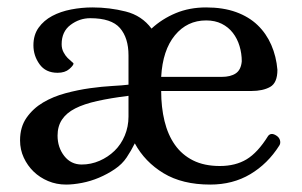

<svg xmlns="http://www.w3.org/2000/svg" viewBox="-20 -485 813 517"><path d="M388 -408Q416 -434 453 -449.5Q490 -465 535 -465Q581 -465 615.5 -452.5Q650 -440 673.5 -417.5Q697 -395 710.5 -364Q724 -333 727 -297Q727 -262 707.5 -251Q688 -240 657 -240H414Q414 -196 423 -159Q432 -122 451 -95Q470 -68 500 -53Q530 -38 572 -38Q614 -38 644 -56Q674 -74 702 -119Q710 -129 724 -120Q732 -115 734 -107Q736 -99 732 -93Q701 -44 654 -16Q607 12 546 12Q471 12 420.5 -18.5Q370 -49 343 -99Q338 -89 332.5 -79.5Q327 -70 321 -61Q309 -43 289 -29.5Q269 -16 246.5 -6.5Q224 3 200.5 7.5Q177 12 158 12Q132 12 109.5 2.5Q87 -7 70.5 -23Q54 -39 44 -60.5Q34 -82 34 -107Q34 -143 51.5 -168Q69 -193 96 -209Q123 -225 156.5 -234Q190 -243 222.5 -247.5Q255 -252 282.5 -253.5Q310 -255 326 -257V-336Q326 -383 303 -409.5Q280 -436 223 -436Q194 -436 170 -418Q146 -400 146 -366Q146 -354 151 -344.5Q156 -335 162 -329Q168 -323 173 -319Q178 -315 178 -314Q178 -309 166.5 -299Q155 -289 135 -289Q103 -289 86.5 -312Q70 -335 70 -363Q70 -391 84 -410.5Q98 -430 120.5 -442Q143 -454 171.5 -459.5Q200 -465 229 -465Q275 -465 318.5 -454Q362 -443 388 -408ZM326 -227Q278 -221 242 -213Q206 -205 182.5 -193Q159 -181 147 -163Q135 -145 135 -120Q135 -88 153 -65Q171 -42 200 -42Q225 -42 248 -52Q271 -62 288.5 -79Q306 -96 316 -120Q326 -144 326 -171ZM577 -278Q601 -278 615 -287.5Q629 -297 631 -320Q631 -341 625 -361Q619 -381 607 -396.5Q595 -412 577 -421Q559 -430 535 -430Q484 -430 451 -390Q418 -350 414 -278Z"/></svg>

Font: Alice
Style: Regular
Weight: 400
Designer: Cyreal (www.cyreal.org)
Foundry: Cyreal (www.cyreal.org)
Version: Version 1.010